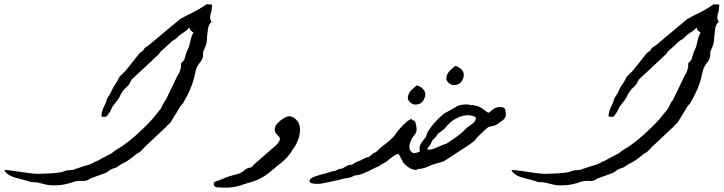

<svg xmlns="http://www.w3.org/2000/svg" viewBox="-23 -779 3324 881"><path d="M947.8 -678.2Q937.5 -669.4 934.1 -657.7Q930.7 -646 929.7 -631.8Q929.2 -627.9 929.2 -627V-627.9Q929.7 -629.9 929.7 -630.1Q929.7 -630.4 928.7 -624Q927.7 -618.7 927.2 -613Q926.8 -607.4 926.8 -602.1Q926.3 -589.8 924.3 -581.1Q922.4 -572.3 919.7 -565.7Q917 -559.1 914.3 -554Q911.6 -548.8 910.2 -543Q908.7 -537.6 908.7 -534.7V-533.2Q909.2 -531.7 909.2 -529.3Q909.2 -527.3 908.7 -523.9Q907.7 -515.1 905 -508.8Q902.3 -502.4 898.2 -496.8Q894 -491.2 889.4 -484.9Q884.8 -478.5 880.4 -469.2Q875.5 -459.5 873.3 -447.3Q871.1 -435.1 866.2 -416.7Q861.3 -398.4 851.1 -372.8Q840.8 -347.2 820.3 -311.5Q817.4 -306.2 814.9 -303.2Q812.5 -300.3 810.5 -298.3Q808.6 -296.4 806.9 -294.4Q805.2 -292.5 803.2 -289.1Q794.9 -274.9 787.1 -262Q779.3 -249 771 -236.3Q766.6 -228.5 763.9 -224.1Q761.2 -219.7 758.5 -216.6Q755.9 -213.4 752.4 -210.2Q749 -207 743.2 -201.7Q742.2 -200.7 742.2 -200.2Q742.2 -199.7 741.2 -198.7Q716.3 -175.3 691.9 -152.3Q667.5 -129.4 642.6 -106Q632.8 -94.7 625 -87.2Q617.2 -79.6 604.5 -73.2Q596.2 -66.4 588.1 -60.1Q580.1 -53.7 571.8 -47.9Q559.6 -38.6 546.6 -32.5Q533.7 -26.4 520 -16.6Q514.6 -12.7 511.7 -11.2Q508.8 -9.8 506.3 -9Q503.9 -8.3 500.5 -7.3Q497.1 -6.3 490.7 -3.9Q483.9 -1 481 1.2Q478 3.4 475.8 5.4Q473.6 7.3 470.9 9.3Q468.3 11.2 462.4 14.2Q447.3 19.5 432.4 25.1Q417.5 30.8 401.9 36.1Q393.1 39.1 389.9 40.8Q386.7 42.5 385.3 43.7Q383.8 44.9 382.3 45.9Q380.9 46.9 376 48.8Q372.1 50.3 369.4 50.8Q366.7 51.3 363.3 51.3Q359.9 51.3 355.7 51Q351.6 50.8 345.2 50.8Q327.1 50.8 311 56.6Q294.9 62.5 274.4 66.9Q255.9 71.3 230.5 71.3Q228 71.3 212.4 71.3Q196.8 71.3 154.3 59.6Q146.5 57.6 140.9 57.4Q135.3 57.1 130.1 57.1Q125 57.1 119.6 56.2Q114.3 55.2 107.4 52.2Q96.7 48.8 85.9 46.1Q75.2 43.5 64 40.5Q55.2 38.6 44.9 35.4Q34.7 32.2 25.1 27.6Q15.6 22.9 8.1 16.6Q0.5 10.3 -3.4 1.5Q-2 1 1.5 1Q4.9 1 12.5 1.7Q20 2.4 34.7 4.4Q49.3 6.3 66.7 9Q84 11.7 100.6 13.9Q117.2 16.1 131.3 17.6Q142.1 18.6 149.4 18.6H154.3Q166 18.1 182.4 17.6Q198.7 17.1 215.3 16.1Q231.9 15.1 246.8 12.9Q261.7 10.7 271.5 6.8Q279.3 3.4 286.4 2.4Q293.5 1.5 299.6 1.5Q305.7 1.5 311.5 0.7Q317.4 0 323.2 -3.9Q331.5 -6.3 339.1 -8.8Q346.7 -11.2 355 -14.2Q367.7 -18.1 379.6 -21.5Q391.6 -24.9 401.9 -30.3Q409.7 -35.2 413.1 -36.9Q416.5 -38.6 419.4 -39.3Q422.4 -40 426 -41.7Q429.7 -43.5 438 -48.8L479 -70.3Q485.4 -73.2 489 -75.7Q492.7 -78.1 496.1 -81.1Q499.5 -84 503.9 -87.4Q508.3 -90.8 516.1 -95.2Q526.4 -100.6 540 -110.1Q553.7 -119.6 568.6 -131.3Q583.5 -143.1 598.9 -156.7Q614.3 -170.4 628.2 -183.6Q642.1 -196.8 654.1 -208.7Q666 -220.7 673.8 -230Q683.6 -241.2 693.1 -253.4Q702.6 -265.6 712.9 -277.8Q716.8 -284.2 719.5 -289.3Q722.2 -294.4 724.4 -299.6Q726.6 -304.7 729.5 -309.6Q732.4 -314.5 737.3 -319.8Q751.5 -348.6 765.4 -377.4Q779.3 -406.2 793 -435.5Q793.9 -436.5 794.9 -437.5Q795.9 -438.5 796.4 -439.9Q798.3 -443.8 799.3 -445.3Q799.8 -445.3 800.3 -447Q800.8 -448.7 801.8 -451.2Q802.7 -453.6 803.7 -457.5Q805.2 -462.4 805.9 -464.8Q806.6 -467.3 807.1 -470Q807.6 -472.7 807.6 -476.1Q807.6 -479.5 807.6 -486.3Q808.1 -489.7 810.3 -491.7Q812.5 -493.7 814.9 -496.1Q817.4 -498.5 820.1 -502Q822.8 -505.4 824.7 -511.7Q826.7 -518.1 828.1 -523.2Q829.6 -528.3 830.8 -532.7Q832 -537.1 833.7 -541.5Q835.4 -545.9 838.4 -551.3Q843.3 -561.5 845.7 -570.6Q848.1 -579.6 850.1 -588.9Q852.1 -598.1 855 -608.2Q857.9 -618.2 864.7 -629.4Q859.9 -633.3 857.2 -635Q854.5 -636.7 852.5 -638.2Q850.6 -639.6 849.4 -642.1Q848.1 -644.5 846.7 -650.4V-651.4Q846.7 -651.9 845.7 -652.8Q840.3 -645.5 833 -639.9Q825.7 -634.3 818.4 -629.4Q811 -624.5 803.7 -619.4Q796.4 -614.3 791 -607.4Q785.2 -600.6 777.1 -596.7Q769 -592.8 762.2 -586.4Q751 -575.2 739.5 -564.9Q728 -554.7 716.3 -544.4Q712.9 -541.5 711.2 -538.8Q709.5 -536.1 708 -533.7Q706.5 -531.2 704.6 -528.8Q702.6 -526.4 699.2 -524.4Q670.4 -497.1 641.4 -470Q612.3 -442.9 582.5 -415.5Q576.7 -407.2 574.2 -400.6Q571.8 -394 563.5 -385.3Q559.6 -380.9 556.9 -378.4Q554.2 -376 551.8 -373.8Q549.3 -371.6 546.4 -368.4Q543.5 -365.2 540 -359.9Q532.7 -350.1 530.8 -345.5Q528.8 -340.8 526.4 -335.7Q523.9 -330.6 518.6 -322.5Q513.2 -314.5 500 -298.8Q495.6 -293.9 493.4 -290Q491.2 -286.1 489.5 -282.5Q487.8 -278.8 486.3 -275.1Q484.9 -271.5 482.4 -267.1Q481.4 -265.6 480 -263.9Q478.5 -262.2 477.1 -259.8Q473.1 -254.4 470.7 -250.5Q468.3 -246.6 465.3 -244.6Q462.4 -242.7 457.5 -242.7Q452.1 -242.7 442.4 -244.1Q442.4 -256.3 444.8 -265.4Q447.3 -274.4 450.7 -282.5Q454.1 -290.5 458.3 -298.6Q462.4 -306.6 465.3 -316.4Q467.3 -323.7 470 -328.9Q472.7 -334 475.6 -338.6Q478.5 -343.3 481.9 -348.4Q485.4 -353.5 488.3 -360.8Q495.1 -377.4 505.1 -391.1Q515.1 -404.8 523.4 -422.9Q523.9 -424.3 524.4 -424.8V-425.3L527.3 -428.2Q527.3 -429.2 528.1 -429.9Q528.8 -430.7 529.8 -431.6Q535.2 -437 541.3 -442.6Q547.4 -448.2 552.7 -453.6Q554.7 -455.6 554.7 -456.5Q568.8 -473.6 582.5 -491Q596.2 -508.3 609.9 -525.4Q615.2 -532.7 617.2 -534.9Q619.1 -537.1 619.9 -537.6Q620.6 -538.1 621.8 -538.3Q623 -538.6 627.4 -542Q633.3 -546.9 635 -548.8Q636.7 -550.8 637 -551.8Q637.2 -552.7 637.9 -554.4Q638.7 -556.2 642.6 -560.1Q646.5 -563.5 650.9 -565.7Q655.3 -567.9 660.2 -571.8Q695.8 -602.1 731.7 -631.8Q767.6 -661.6 803.2 -691.4Q830.6 -707 859.6 -720.9Q888.7 -734.9 914.1 -752Q918.9 -755.4 920.9 -757.1Q922.9 -758.8 924.6 -759Q926.3 -759.3 928.2 -759Q930.2 -758.8 935.1 -758.8H938.5Q942.4 -758.8 945.1 -758.3Q947.8 -757.8 950.7 -757.8Q949.2 -748 949 -743.2Q948.7 -738.3 948.5 -734.9Q948.2 -731.4 947.3 -727.1Q946.3 -722.7 943.4 -713.9Q943.4 -712.4 942.9 -711.9Q942.4 -711.4 942.4 -710.4Q940.9 -704.1 940.9 -699.7Q940.9 -695.3 942.4 -690.2Q943.8 -685.1 947.8 -678.2Z M1294.9 -244.1Q1299.8 -245.6 1304.2 -245.6Q1308.6 -245.6 1314.9 -243.7Q1321.3 -241.7 1328.6 -236.3Q1335.9 -231 1341.6 -223.6Q1347.2 -216.3 1349.6 -209.5Q1353.5 -197.8 1353.5 -184.6Q1353.5 -183.1 1353.3 -175Q1353 -167 1349.4 -152.3Q1345.7 -137.7 1339.1 -124Q1332.5 -110.4 1324.7 -99.6Q1318.4 -91.3 1315.7 -85.7Q1313 -80.1 1306.6 -72.3Q1294.9 -55.7 1277.8 -40.8Q1260.7 -25.9 1246.6 -15.6Q1244.1 -13.7 1243.4 -13.2Q1242.7 -12.7 1242.7 -12.5Q1242.7 -12.2 1242.2 -11.7Q1241.7 -11.2 1240.2 -9.3Q1239.3 -9.3 1237.3 -7.3Q1220.2 7.3 1206.3 17.8Q1192.4 28.3 1178.5 36.1Q1164.6 43.9 1148.7 50Q1132.8 56.2 1111.8 61.5Q1099.1 64.9 1088.9 68.8Q1078.6 72.8 1066.2 75.9Q1053.7 79.1 1037.6 80.6Q1026.4 82 1011.7 82Q1004.4 82 996.1 81.5Q989.7 81.1 983.4 81.1Q977.1 81.1 971.9 80.3Q966.8 79.6 963.1 76.9Q959.5 74.2 958 68.8Q957.5 66.4 957.5 64.5Q957.5 61.5 958.7 59.1Q960 56.6 963.6 54.7Q967.3 52.7 971.9 51.5Q976.6 50.3 981 48.8Q999 41.5 1013.9 35.4Q1028.8 29.3 1048.8 24.4Q1067.9 20 1077.6 15.6Q1087.4 11.2 1093 7.1Q1098.6 2.9 1102.3 -0.7Q1106 -4.4 1112.8 -6.8Q1122.1 -10.3 1125.2 -10.3Q1128.4 -10.3 1129.9 -10.7Q1131.3 -11.2 1133.3 -13.7Q1135.3 -16.1 1142.1 -23.9Q1167.5 -45.9 1192.1 -67.6Q1216.8 -89.4 1242.2 -111.3Q1255.4 -123.5 1258.8 -131.8Q1261.2 -137.2 1261.2 -141.6Q1261.2 -143.6 1260 -147.2Q1258.8 -150.9 1253.4 -155.8Q1248 -160.6 1243.7 -166.5Q1239.3 -172.4 1237.8 -181.2Q1237.3 -182.6 1237.3 -184.6Q1237.3 -192.4 1242.2 -203.1Q1245.1 -208 1251.2 -214.4Q1257.3 -220.7 1264.9 -226.6Q1272.5 -232.4 1280.3 -237.3Q1288.1 -242.2 1294.9 -244.1Z M1848.1 -325.7Q1848.1 -338.4 1852.1 -347.2Q1856 -356 1862.1 -362.8Q1868.2 -369.6 1875.5 -375.5Q1882.8 -381.3 1889.6 -387.7Q1900.4 -384.3 1909.4 -378.2Q1918.5 -372.1 1923.6 -363.5Q1928.7 -355 1928.5 -344.2Q1928.2 -333.5 1920.9 -320.3Q1914.1 -308.6 1903.8 -303.7Q1894.5 -299.3 1885.7 -299.3Q1884.3 -299.3 1878.2 -299.6Q1872.1 -299.8 1862.5 -306.6Q1853 -313.5 1848.1 -325.7ZM1862.8 -134.8Q1857.4 -123 1856 -111.8Q1855.5 -108.4 1855.5 -105.5Q1855.5 -98.1 1858.2 -91.1Q1860.8 -84 1869.1 -78.9Q1877.4 -73.7 1891.1 -73.7V1Q1870.6 1 1854.5 -9.3Q1838.4 -19.5 1827.1 -33.7Q1827.1 -34.7 1826.7 -34.7Q1826.2 -34.7 1826.2 -35.6Q1816.9 -53.7 1806.2 -72.8Q1796.4 -71.8 1787.6 -66.2Q1778.8 -60.5 1770 -53.5Q1761.2 -46.4 1752 -39.1Q1742.7 -31.7 1732.4 -27.3Q1725.1 -23.9 1723.6 -22.7Q1722.2 -21.5 1721.4 -20.3Q1720.7 -19 1717.8 -17.6Q1714.8 -16.1 1704.1 -11.7Q1698.2 -8.8 1687 -3.2Q1675.8 2.4 1663.3 8.3Q1650.9 14.2 1638.9 18.8Q1627 23.4 1619.6 24.4Q1609.9 25.4 1606.2 26.1Q1602.5 26.9 1600.3 27.8Q1598.1 28.8 1595.7 30.3Q1593.3 31.7 1585.9 34.7Q1582.5 36.1 1566.7 38.3Q1550.8 40.5 1528.8 47.4Q1490.7 55.7 1451.2 63.5Q1448.2 64 1441.9 64.5H1435.1Q1431.6 64.5 1426 64.5Q1420.4 64.5 1413.1 63.2Q1405.8 62 1401.4 59.3Q1397 56.6 1397 52.2V51.8Q1397 47.4 1402.8 41Q1407.7 36.1 1419.4 31.7Q1431.2 27.3 1445.1 23.4Q1459 19.5 1472.7 16.1Q1486.3 12.7 1495.1 9.3Q1501 6.8 1503.4 6.6Q1505.9 6.3 1507.6 6.3Q1509.3 6.3 1512 5.9Q1514.6 5.4 1521.5 2Q1529.8 -2.4 1533.4 -3.4Q1537.1 -4.4 1539.1 -4.4Q1541 -4.4 1543 -4.6Q1544.9 -4.9 1550.3 -7.3Q1554.2 -9.8 1557.9 -12Q1561.5 -14.2 1564.9 -15.6Q1565.4 -16.1 1567.9 -17.3Q1570.3 -18.6 1572.8 -19.5Q1575.7 -21 1579.6 -22Q1581.1 -22 1586.4 -22.7Q1591.8 -23.4 1594.2 -24.4Q1597.7 -26.4 1599.1 -27.3Q1600.6 -28.3 1601.3 -29.1Q1602.1 -29.8 1603 -30.5Q1604 -31.2 1606.9 -32.7Q1611.8 -35.6 1615.2 -36.9Q1618.7 -38.1 1622.6 -39.6Q1626.5 -41 1632.6 -43.7Q1638.7 -46.4 1649.9 -52.7Q1655.8 -56.2 1658.7 -56.6Q1661.6 -57.1 1663.8 -57.4Q1666 -57.6 1669.2 -59.1Q1672.4 -60.5 1678.7 -66.4Q1687 -73.7 1690.4 -75.7Q1693.8 -77.6 1696 -78.4Q1698.2 -79.1 1701.4 -81.1Q1704.6 -83 1712.4 -90.8Q1722.7 -101.1 1733.6 -109.4Q1744.6 -117.7 1755.6 -126.5Q1766.6 -135.3 1777.3 -146Q1788.1 -156.7 1797.9 -171.9Q1801.8 -177.2 1809.1 -185.8Q1816.4 -194.3 1824.7 -203.1Q1833 -211.9 1841.6 -219.2Q1850.1 -226.6 1856.4 -229.5Q1858.9 -230.5 1861.3 -231.4Q1863.8 -232.4 1866.2 -233.9Q1867.7 -228 1870.1 -227.3Q1872.6 -226.6 1875.2 -226.1Q1877.9 -225.6 1880.6 -222.4Q1883.3 -219.2 1885.3 -208.5Q1888.7 -193.8 1888.7 -185.1Q1888.7 -184.1 1888.2 -179.2Q1887.7 -174.3 1884 -167.7Q1880.4 -161.1 1874.5 -154.3Q1868.7 -147.5 1862.8 -134.8Z M2024.9 -415Q2024.9 -427.7 2028.8 -436.5Q2032.7 -445.3 2038.8 -452.1Q2044.9 -459 2052.2 -464.8Q2059.6 -470.7 2066.4 -477.1Q2077.1 -473.6 2086.2 -467.5Q2095.2 -461.4 2100.3 -452.9Q2105.5 -444.3 2105.2 -433.6Q2105 -422.9 2097.7 -409.7Q2090.8 -397.9 2080.6 -393.1Q2071.3 -388.7 2062.5 -388.7Q2061 -388.7 2054.9 -388.9Q2048.8 -389.2 2039.3 -396Q2029.8 -402.8 2024.9 -415ZM1936.5 -93.8Q1940.9 -92.3 1945.8 -92.3Q1948.7 -92.3 1954.1 -93Q1959.5 -93.8 1966.3 -96.2Q1975.6 -99.6 1984.1 -103.5Q1992.7 -107.4 2001 -110.8Q2010.3 -115.2 2014.2 -116.2Q2018.1 -117.2 2020.3 -117.7Q2022.5 -118.2 2025.4 -119.6Q2028.3 -121.1 2035.6 -126.5Q2048.8 -135.7 2058.3 -141.8Q2067.9 -147.9 2076.4 -154.3Q2085 -160.6 2094 -168.5Q2103 -176.3 2115.7 -189Q2122.6 -195.8 2130.4 -200.9Q2138.2 -206.1 2145 -211.4Q2151.9 -216.8 2156.2 -223.6Q2160.2 -230 2160.2 -239.3V-241.2Q2147.5 -247.6 2135.7 -249.5Q2129.9 -250.5 2124 -250.5Q2118.2 -250.5 2109.6 -249.3Q2101.1 -248 2089.8 -243.9Q2078.6 -239.7 2067.4 -233.9Q2054.2 -227.1 2046.1 -219.7Q2038.1 -212.4 2031.5 -205.1Q2024.9 -197.8 2018.3 -190.4Q2011.7 -183.1 2002 -176.3Q1993.7 -170.4 1991 -168.9Q1988.3 -167.5 1987.1 -166.3Q1985.8 -165 1984.4 -162.4Q1982.9 -159.7 1977.5 -151.9Q1974.1 -147 1971.2 -144.5Q1968.3 -142.1 1965.6 -139.6Q1962.9 -137.2 1960.7 -134.3Q1958.5 -131.3 1956.5 -125.5Q1952.6 -116.7 1950.2 -113Q1947.8 -109.4 1945.8 -107.2Q1943.8 -105 1941.7 -102.5Q1939.5 -100.1 1936.5 -93.8ZM1878.4 -77.1Q1885.3 -77.1 1891.4 -79.1Q1897.5 -81.1 1902.8 -83.5Q1903.3 -85.4 1903.3 -87.4Q1903.3 -89.4 1902.8 -91.3Q1902.3 -93.8 1902.3 -97.2Q1902.3 -99.1 1902.3 -103Q1902.3 -106.9 1905.8 -115Q1909.2 -123 1918.5 -134.3Q1927.2 -145.5 1930.7 -150.6Q1934.1 -155.8 1934.6 -158.2L1935.1 -160.2L1934.6 -161.6V-162.1Q1934.6 -163.6 1935.8 -166.5Q1937 -169.4 1941.7 -177.2Q1946.3 -185.1 1957.5 -200.2Q1962.4 -206.1 1969.7 -214.6Q1977.1 -223.1 1985.4 -231.4Q1993.7 -239.7 2001.7 -247.1Q2009.8 -254.4 2015.6 -258.3Q2030.8 -266.6 2045.2 -274.7Q2059.6 -282.7 2073.7 -291Q2078.1 -293.9 2085 -295.9Q2091.8 -297.9 2099.9 -298.8Q2107.9 -299.8 2116.2 -299.8Q2124 -299.8 2130.4 -298.3L2140.1 -296.4H2142.1Q2143.1 -296.4 2143.3 -296.4Q2143.6 -296.4 2143.6 -296.9V-297.4H2144Q2150.4 -295.9 2156.7 -294.7Q2163.1 -293.5 2168.5 -292Q2177.7 -288.6 2183.6 -284.9Q2189.5 -281.2 2194.6 -277.6Q2199.7 -273.9 2205.1 -269.8Q2210.4 -265.6 2217.8 -261.2Q2223.1 -263.7 2226.8 -266.6Q2230.5 -269.5 2233.6 -272.5Q2236.8 -275.4 2240.5 -278.3Q2244.1 -281.2 2249.5 -283.7Q2253.9 -285.6 2261.2 -287.1Q2266.1 -287.6 2271 -287.6Q2273.4 -287.6 2278.1 -287.4Q2282.7 -287.1 2288.3 -284.4Q2293.9 -281.7 2294.9 -276.4Q2294.9 -275.4 2295.4 -274.9Q2295.4 -273.9 2295.7 -273.7Q2295.9 -273.4 2295.9 -272.9Q2297.9 -260.7 2297.9 -252.9Q2297.9 -244.6 2294.2 -238.3Q2290.5 -231.9 2282.2 -225.6Q2273.9 -219.2 2259.8 -210Q2252 -204.6 2245.8 -202.6Q2239.7 -200.7 2234.6 -200Q2229.5 -199.2 2224.6 -198Q2219.7 -196.8 2213.9 -192.9Q2203.1 -183.1 2191.9 -172.9Q2180.7 -162.6 2170.4 -152.8Q2161.1 -141.6 2157.7 -137.5Q2154.3 -133.3 2151.6 -130.9Q2148.9 -128.4 2144.8 -125.7Q2140.6 -123 2130.4 -115.2Q2101.1 -96.2 2072 -77.1Q2043 -58.1 2013.7 -39.1Q2006.3 -36.1 1996.8 -33.7Q1987.3 -31.2 1977.5 -28.3Q1967.8 -25.4 1958.5 -22.2Q1949.2 -19 1941.9 -15.1Q1926.8 -7.8 1910.6 -5.1Q1894.5 -2.4 1878.4 -2.4Z M3274.9 -678.2Q3264.6 -669.4 3261.2 -657.7Q3257.8 -646 3256.8 -631.8Q3256.3 -627.9 3256.3 -627V-627.9Q3256.8 -629.9 3256.8 -630.1Q3256.8 -630.4 3255.9 -624Q3254.9 -618.7 3254.4 -613Q3253.9 -607.4 3253.9 -602.1Q3253.4 -589.8 3251.5 -581.1Q3249.5 -572.3 3246.8 -565.7Q3244.1 -559.1 3241.5 -554Q3238.8 -548.8 3237.3 -543Q3235.8 -537.6 3235.8 -534.7V-533.2Q3236.3 -531.7 3236.3 -529.3Q3236.3 -527.3 3235.8 -523.9Q3234.9 -515.1 3232.2 -508.8Q3229.5 -502.4 3225.3 -496.8Q3221.2 -491.2 3216.6 -484.9Q3211.9 -478.5 3207.5 -469.2Q3202.6 -459.5 3200.4 -447.3Q3198.2 -435.1 3193.4 -416.7Q3188.5 -398.4 3178.2 -372.8Q3168 -347.2 3147.5 -311.5Q3144.5 -306.2 3142.1 -303.2Q3139.6 -300.3 3137.7 -298.3Q3135.7 -296.4 3134 -294.4Q3132.3 -292.5 3130.4 -289.1Q3122.1 -274.9 3114.3 -262Q3106.4 -249 3098.1 -236.3Q3093.8 -228.5 3091.1 -224.1Q3088.4 -219.7 3085.7 -216.6Q3083 -213.4 3079.6 -210.2Q3076.2 -207 3070.3 -201.7Q3069.3 -200.7 3069.3 -200.2Q3069.3 -199.7 3068.4 -198.7Q3043.5 -175.3 3019 -152.3Q2994.6 -129.4 2969.7 -106Q2960 -94.7 2952.1 -87.2Q2944.3 -79.6 2931.6 -73.2Q2923.3 -66.4 2915.3 -60.1Q2907.2 -53.7 2898.9 -47.9Q2886.7 -38.6 2873.8 -32.5Q2860.8 -26.4 2847.2 -16.6Q2841.8 -12.7 2838.9 -11.2Q2835.9 -9.8 2833.5 -9Q2831.1 -8.3 2827.6 -7.3Q2824.2 -6.3 2817.9 -3.9Q2811 -1 2808.1 1.2Q2805.2 3.4 2803 5.4Q2800.8 7.3 2798.1 9.3Q2795.4 11.2 2789.6 14.2Q2774.4 19.5 2759.5 25.1Q2744.6 30.8 2729 36.1Q2720.2 39.1 2717 40.8Q2713.9 42.5 2712.4 43.7Q2710.9 44.9 2709.5 45.9Q2708 46.9 2703.1 48.8Q2699.2 50.3 2696.5 50.8Q2693.8 51.3 2690.4 51.3Q2687 51.3 2682.9 51Q2678.7 50.8 2672.4 50.8Q2654.3 50.8 2638.2 56.6Q2622.1 62.5 2601.6 66.9Q2583 71.3 2557.6 71.3Q2555.2 71.3 2539.6 71.3Q2523.9 71.3 2481.4 59.6Q2473.6 57.6 2468 57.4Q2462.4 57.1 2457.3 57.1Q2452.1 57.1 2446.8 56.2Q2441.4 55.2 2434.6 52.2Q2423.8 48.8 2413.1 46.1Q2402.3 43.5 2391.1 40.5Q2382.3 38.6 2372.1 35.4Q2361.8 32.2 2352.3 27.6Q2342.8 22.9 2335.2 16.6Q2327.6 10.3 2323.7 1.5Q2325.2 1 2328.6 1Q2332 1 2339.6 1.7Q2347.2 2.4 2361.8 4.4Q2376.5 6.3 2393.8 9Q2411.1 11.7 2427.7 13.9Q2444.3 16.1 2458.5 17.6Q2469.2 18.6 2476.6 18.6H2481.4Q2493.2 18.1 2509.5 17.6Q2525.9 17.1 2542.5 16.1Q2559.1 15.1 2574 12.9Q2588.9 10.7 2598.6 6.8Q2606.4 3.4 2613.5 2.4Q2620.6 1.5 2626.7 1.5Q2632.8 1.5 2638.7 0.7Q2644.5 0 2650.4 -3.9Q2658.7 -6.3 2666.3 -8.8Q2673.8 -11.2 2682.1 -14.2Q2694.8 -18.1 2706.8 -21.5Q2718.8 -24.9 2729 -30.3Q2736.8 -35.2 2740.2 -36.9Q2743.7 -38.6 2746.6 -39.3Q2749.5 -40 2753.2 -41.7Q2756.8 -43.5 2765.1 -48.8L2806.2 -70.3Q2812.5 -73.2 2816.2 -75.7Q2819.8 -78.1 2823.2 -81.1Q2826.7 -84 2831.1 -87.4Q2835.4 -90.8 2843.3 -95.2Q2853.5 -100.6 2867.2 -110.1Q2880.9 -119.6 2895.8 -131.3Q2910.6 -143.1 2926 -156.7Q2941.4 -170.4 2955.3 -183.6Q2969.2 -196.8 2981.2 -208.7Q2993.2 -220.7 3001 -230Q3010.7 -241.2 3020.3 -253.4Q3029.8 -265.6 3040 -277.8Q3043.9 -284.2 3046.6 -289.3Q3049.3 -294.4 3051.5 -299.6Q3053.7 -304.7 3056.6 -309.6Q3059.6 -314.5 3064.5 -319.8Q3078.6 -348.6 3092.5 -377.4Q3106.4 -406.2 3120.1 -435.5Q3121.1 -436.5 3122.1 -437.5Q3123 -438.5 3123.5 -439.9Q3125.5 -443.8 3126.5 -445.3Q3127 -445.3 3127.4 -447Q3127.9 -448.7 3128.9 -451.2Q3129.9 -453.6 3130.9 -457.5Q3132.3 -462.4 3133.1 -464.8Q3133.8 -467.3 3134.3 -470Q3134.8 -472.7 3134.8 -476.1Q3134.8 -479.5 3134.8 -486.3Q3135.3 -489.7 3137.5 -491.7Q3139.6 -493.7 3142.1 -496.1Q3144.5 -498.5 3147.2 -502Q3149.9 -505.4 3151.9 -511.7Q3153.8 -518.1 3155.3 -523.2Q3156.7 -528.3 3158 -532.7Q3159.2 -537.1 3160.9 -541.5Q3162.6 -545.9 3165.5 -551.3Q3170.4 -561.5 3172.9 -570.6Q3175.3 -579.6 3177.2 -588.9Q3179.2 -598.1 3182.1 -608.2Q3185.1 -618.2 3191.9 -629.4Q3187 -633.3 3184.3 -635Q3181.6 -636.7 3179.7 -638.2Q3177.7 -639.6 3176.5 -642.1Q3175.3 -644.5 3173.8 -650.4V-651.4Q3173.8 -651.9 3172.9 -652.8Q3167.5 -645.5 3160.2 -639.9Q3152.8 -634.3 3145.5 -629.4Q3138.2 -624.5 3130.9 -619.4Q3123.5 -614.3 3118.2 -607.4Q3112.3 -600.6 3104.2 -596.7Q3096.2 -592.8 3089.4 -586.4Q3078.1 -575.2 3066.7 -564.9Q3055.2 -554.7 3043.5 -544.4Q3040 -541.5 3038.3 -538.8Q3036.6 -536.1 3035.2 -533.7Q3033.7 -531.2 3031.7 -528.8Q3029.8 -526.4 3026.4 -524.4Q2997.6 -497.1 2968.5 -470Q2939.5 -442.9 2909.7 -415.5Q2903.8 -407.2 2901.4 -400.6Q2898.9 -394 2890.6 -385.3Q2886.7 -380.9 2884 -378.4Q2881.3 -376 2878.9 -373.8Q2876.5 -371.6 2873.5 -368.4Q2870.6 -365.2 2867.2 -359.9Q2859.9 -350.1 2857.9 -345.5Q2856 -340.8 2853.5 -335.7Q2851.1 -330.6 2845.7 -322.5Q2840.3 -314.5 2827.1 -298.8Q2822.8 -293.9 2820.6 -290Q2818.4 -286.1 2816.7 -282.5Q2814.9 -278.8 2813.5 -275.1Q2812 -271.5 2809.6 -267.1Q2808.6 -265.6 2807.1 -263.9Q2805.7 -262.2 2804.2 -259.8Q2800.3 -254.4 2797.9 -250.5Q2795.4 -246.6 2792.5 -244.6Q2789.6 -242.7 2784.7 -242.7Q2779.3 -242.7 2769.5 -244.1Q2769.5 -256.3 2772 -265.4Q2774.4 -274.4 2777.8 -282.5Q2781.2 -290.5 2785.4 -298.6Q2789.6 -306.6 2792.5 -316.4Q2794.4 -323.7 2797.1 -328.9Q2799.8 -334 2802.7 -338.6Q2805.7 -343.3 2809.1 -348.4Q2812.5 -353.5 2815.4 -360.8Q2822.3 -377.4 2832.3 -391.1Q2842.3 -404.8 2850.6 -422.9Q2851.1 -424.3 2851.6 -424.8V-425.3L2854.5 -428.2Q2854.5 -429.2 2855.2 -429.9Q2856 -430.7 2856.9 -431.6Q2862.3 -437 2868.4 -442.6Q2874.5 -448.2 2879.9 -453.6Q2881.8 -455.6 2881.8 -456.5Q2896 -473.6 2909.7 -491Q2923.3 -508.3 2937 -525.4Q2942.4 -532.7 2944.3 -534.9Q2946.3 -537.1 2947 -537.6Q2947.8 -538.1 2949 -538.3Q2950.2 -538.6 2954.6 -542Q2960.4 -546.9 2962.2 -548.8Q2963.9 -550.8 2964.1 -551.8Q2964.4 -552.7 2965.1 -554.4Q2965.8 -556.2 2969.7 -560.1Q2973.6 -563.5 2978 -565.7Q2982.4 -567.9 2987.3 -571.8Q3022.9 -602.1 3058.8 -631.8Q3094.7 -661.6 3130.4 -691.4Q3157.7 -707 3186.8 -720.9Q3215.8 -734.9 3241.2 -752Q3246.1 -755.4 3248 -757.1Q3250 -758.8 3251.7 -759Q3253.4 -759.3 3255.4 -759Q3257.3 -758.8 3262.2 -758.8H3265.6Q3269.5 -758.8 3272.2 -758.3Q3274.9 -757.8 3277.8 -757.8Q3276.4 -748 3276.1 -743.2Q3275.9 -738.3 3275.6 -734.9Q3275.4 -731.4 3274.4 -727.1Q3273.4 -722.7 3270.5 -713.9Q3270.5 -712.4 3270 -711.9Q3269.5 -711.4 3269.5 -710.4Q3268.1 -704.1 3268.1 -699.7Q3268.1 -695.3 3269.5 -690.2Q3271 -685.1 3274.9 -678.2Z"/></svg>

Font: DimaRavanNevis
Style: regular
Weight: 400
Designer: R.Balvardi
Foundry: Dima Software Group
Version: Version 1.00;May 26, 2019;FontCreator 11.5.0.2427 64-bit